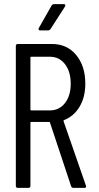

<svg xmlns="http://www.w3.org/2000/svg" viewBox="-20 -914 483 934"><path d="M57 -10V-690Q57 -700 67 -700H233Q306 -700 350.5 -646.5Q395 -593 395 -507Q395 -442 367.5 -395.5Q340 -349 292 -330Q288 -329 289 -325L398 -11L399 -7Q399 0 390 0H338Q329 0 326 -8L223 -318Q222 -321 219 -321H132Q128 -321 128 -317V-10Q128 0 118 0H67Q57 0 57 -10ZM132 -377H223Q268 -377 296 -412.5Q324 -448 324 -507Q324 -566 296 -602Q268 -638 223 -638H132Q128 -638 128 -634V-381Q128 -377 132 -377ZM169 -778 231 -887Q236 -894 243 -894H290Q296 -894 297.5 -890.5Q299 -887 296 -882L226 -773Q221 -766 214 -766H176Q170 -766 168 -769.5Q166 -773 169 -778Z"/></svg>

Font: Barlow Condensed
Style: Regular
Weight: 400
Width: 3
Designer: Jeremy Tribby
Foundry: Tribby Type
Version: Version 1.500